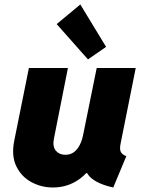

<svg xmlns="http://www.w3.org/2000/svg" viewBox="-20 -832 641 860"><path d="M216.8 7.8Q165 7.8 120.4 -16.4Q75.7 -40.5 53 -87.4Q30.3 -134.3 43.9 -202.1L109.4 -527.3H284.2L221.7 -211.9Q214.4 -175.8 230 -157.2Q245.6 -138.7 272.5 -138.7Q295.4 -138.7 311.3 -150.6Q327.1 -162.6 337.4 -183.1Q347.7 -203.6 352.5 -228.5L413.1 -527.3H587.9L519.5 -185.5Q514.6 -159.2 523.4 -147.9Q532.2 -136.7 545.9 -132.8L487.3 7.8Q420.9 -6.8 388.4 -34.7Q356 -62.5 363.3 -106.4L400.4 -56.6H325.2L398.4 -100.6Q369.1 -49.3 322 -20.8Q274.9 7.8 216.8 7.8ZM374 -565.9 233.9 -724.1 339.8 -812 455.1 -622.1Z"/></svg>

Font: Reddit Sans Black
Style: Italic
Weight: 900
Italic angle: -11.25°
Designer: Stephen Hutchings
Version: Version 1.013